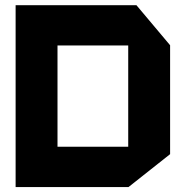

<svg xmlns="http://www.w3.org/2000/svg" viewBox="-20 -739 730 761"><path d="M207.9 -558.7V-718.5H520.7L654.2 -559.7V-558.7ZM41.9 2.5V-157.4H488.2V2.5ZM41.9 -157.4V-718.5H207.9V-157.4ZM488.2 2.5V-558.7H654.2V-128L489.2 2.5Z"/></svg>

Font: Foldit Thin
Style: Regular
Weight: 100
Designer: Sophia Tai
Foundry: Sophia Tai
Version: Version 1.003